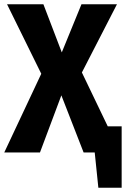

<svg xmlns="http://www.w3.org/2000/svg" viewBox="-26 -713 589 898"><path d="M543 -122V165H434L417 0H365L261 -267L161 0H-6L167 -368L7 -693H177L263 -468L355 -693H521L357 -374L478 -122Z"/></svg>

Font: Fira Sans Condensed
Style: Bold
Weight: 700
Width: 3
Designer: bBox Type GmbH & Carrois Corporate GbR & Edenspiekermann AG
Foundry: bBox Type GmbH & Carrois Corporate GbR & Edenspiekermann AG
Version: Version 4.301